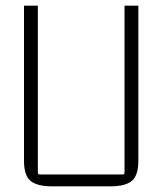

<svg xmlns="http://www.w3.org/2000/svg" viewBox="-20 -655 575 680"><path d="M370 5H165Q111 5 88 -14.5Q65 -34 65 -85V-635H114V-44Q114 -37 121 -37H414Q421 -37 421 -44V-635H470V-85Q470 -34 447 -14.5Q424 5 370 5Z"/></svg>

Font: Gemunu Libre ExtraLight
Style: Regular
Weight: 200
Designer: Puspanada Ekanayake, Sola Matas, Pathum Egodawatta, Kosala Senevirathne
Foundry: mooniak
Version: Version 1.100